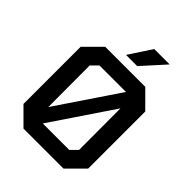

<svg xmlns="http://www.w3.org/2000/svg" viewBox="-261 -1086 1224 1224"><g transform="rotate(45 351.5 -474.0)"><path d="M301 -794 402 -948H541L402 -794ZM171 0 60 -111V-626L171 -737H532L643 -626V-111L532 0ZM186 -209 468 -627H229L185 -583ZM235 -110H474L518 -154L517 -528Z"/></g></svg>

Font: Tomorrow Medium
Style: Regular
Weight: 500
Designer: Tony de Marco, Monica Rizzolli
Foundry: Just in Type
Version: Version 2.002